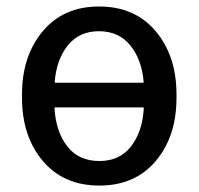

<svg xmlns="http://www.w3.org/2000/svg" viewBox="-20 -558 609 588"><path d="M47.4 -269Q47.4 -386.2 110.8 -462.2Q174.3 -538.1 283.2 -538.1Q393.1 -538.1 456.8 -462.4Q520.5 -386.7 520.5 -269V-258.3Q520.5 -140.1 457 -64.9Q393.6 10.3 284.2 10.3Q174.8 10.3 111.1 -65.2Q47.4 -140.6 47.4 -258.3ZM284.2 -64.9Q346.7 -64.9 381.6 -110.1Q416.5 -155.3 420.4 -226.6L419.4 -229H147.9L147 -226.6Q150.9 -155.3 185.8 -110.1Q220.7 -64.9 284.2 -64.9ZM283.2 -462.4Q222.2 -462.4 187.5 -418.7Q152.8 -375 147.5 -307.1L148.4 -304.7H418.9L419.9 -307.1Q414.6 -374.5 379.4 -418.5Q344.2 -462.4 283.2 -462.4Z"/></svg>

Font: GeogebraSans
Style: Regular
Weight: 400
Designer: Google
Version: Version 1.100140; 2013